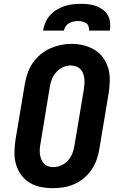

<svg xmlns="http://www.w3.org/2000/svg" viewBox="-20 -975 640 1003"><path d="M256 8Q223 8 191.5 1.5Q160 -5 134 -21Q108 -37 90 -62Q72 -87 63.5 -117Q55 -147 55.5 -179.5Q56 -212 61 -245L110 -538Q115 -566 124.5 -593.5Q134 -621 151 -646Q168 -671 191.5 -690.5Q215 -710 242 -722Q269 -734 297 -740Q325 -746 354 -746Q387 -746 418 -738Q449 -730 475 -714Q501 -698 519 -673Q537 -648 545.5 -618Q554 -588 553.5 -555.5Q553 -523 548 -490L499 -197Q495 -169 485 -141.5Q475 -114 458.5 -89Q442 -64 418.5 -44.5Q395 -25 367.5 -13Q340 -1 311.5 3.5Q283 8 256 8ZM258 -102Q279 -102 299.5 -111Q320 -120 335 -136.5Q350 -153 358 -173.5Q366 -194 369 -215L418 -508Q420 -522 421 -536.5Q422 -551 420.5 -565Q419 -579 414 -592Q409 -605 399.5 -614.5Q390 -624 376.5 -628.5Q363 -633 349 -633Q328 -633 308 -623.5Q288 -614 273.5 -597.5Q259 -581 251 -561Q243 -541 240 -520L192 -227Q189 -213 188 -198.5Q187 -184 188.5 -170.5Q190 -157 195 -144Q200 -131 209 -121Q218 -111 231 -106.5Q244 -102 258 -102ZM205 -815Q208 -836 217 -857Q226 -878 241 -895Q256 -912 276 -924Q296 -936 317 -943Q338 -950 359.5 -952.5Q381 -955 402 -955Q423 -955 444 -952.5Q465 -950 483.5 -943Q502 -936 518 -924Q534 -912 543.5 -895Q553 -878 555 -857Q557 -836 554 -815H445Q446 -826 442.5 -837Q439 -848 430 -854Q421 -860 410 -862.5Q399 -865 387 -865Q375 -865 363.5 -862.5Q352 -860 341 -854Q330 -848 323 -837.5Q316 -827 314 -815Z"/></svg>

Font: Iosevka Etoile XBdObl
Style: Regular
Weight: 800
Italic angle: -9°
Designer: Belleve Invis
Foundry: Belleve Invis
Version: Version 15.5.2; ttfautohint (v1.8.4)